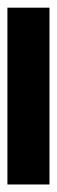

<svg xmlns="http://www.w3.org/2000/svg" viewBox="157 -138 152 510"><g transform="rotate(-90 233.0 117.0)"><path d="M467.6 60.7V172.4H-2V60.7Z"/></g></svg>

Font: Khula ExtraBold
Style: Regular
Weight: 800
Designer: Erin McLaughlin, Steve Matteson
Version: Version 1.002;PS 1.0;hotconv 1.0.72;makeotf.lib2.5.5900; ttf